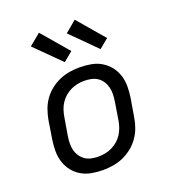

<svg xmlns="http://www.w3.org/2000/svg" viewBox="-140 -871 880 984"><g transform="rotate(-20 300.0 -379.0)"><path d="M254 8Q223 8 192.5 2.5Q162 -3 136.5 -18Q111 -33 93 -56Q75 -79 66 -107.5Q57 -136 57 -167Q57 -198 62 -230L78 -330Q83 -357 92.5 -384Q102 -411 119 -435Q136 -459 159.5 -477.5Q183 -496 209.5 -507.5Q236 -519 264 -523.5Q292 -528 319 -528Q351 -528 381.5 -522.5Q412 -517 437 -502Q462 -487 480.5 -464Q499 -441 508 -412.5Q517 -384 517 -353Q517 -322 512 -290L495 -190Q491 -163 481 -136Q471 -109 454 -85Q437 -61 413.5 -42.5Q390 -24 363.5 -12.5Q337 -1 309 3.5Q281 8 254 8ZM255 -65Q273 -65 292 -68.5Q311 -72 328.5 -80.5Q346 -89 361.5 -102Q377 -115 387.5 -131.5Q398 -148 404.5 -166Q411 -184 414 -202L430 -302Q433 -322 433.5 -341Q434 -360 429.5 -378Q425 -396 415 -411.5Q405 -427 390 -437Q375 -447 356.5 -451Q338 -455 318 -455Q300 -455 281.5 -451.5Q263 -448 245 -439.5Q227 -431 212 -418Q197 -405 186 -388.5Q175 -372 169 -354Q163 -336 160 -318L143 -218Q140 -198 139.5 -179Q139 -160 143.5 -142Q148 -124 158.5 -108.5Q169 -93 183.5 -83Q198 -73 217 -69Q236 -65 255 -65ZM453 -579 318 -714 380 -766 504 -621ZM258 -579 122 -714 185 -766 309 -621Z"/></g></svg>

Font: Iosevka SS04 Extended
Style: Italic
Weight: 400
Width: 7
Italic angle: -9°
Monospace: yes
Designer: Belleve Invis
Foundry: Belleve Invis
Version: Version 19.0.0; ttfautohint (v1.8.4)